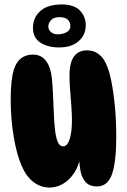

<svg xmlns="http://www.w3.org/2000/svg" viewBox="-20 -843 569 862"><path d="M415 -6Q383 -6 365.5 -24.5Q348 -43 342 -72.5Q336 -102 336 -135L341 -139Q333 -96 312 -65Q291 -34 262.5 -17.5Q234 -1 204 -1Q163 -1 130.5 -25.5Q98 -50 77 -99Q54 -152 41 -232.5Q28 -313 28 -398Q28 -439 31.5 -473Q35 -507 42 -530Q53 -565 75 -581.5Q97 -598 128 -598Q165 -598 186.5 -569.5Q208 -541 213 -491Q216 -460 218 -419Q220 -378 221.5 -338Q223 -298 226 -270Q230 -227 239 -206.5Q248 -186 263 -186Q282 -186 292.5 -217.5Q303 -249 303 -305Q303 -334 300 -371Q297 -408 294.5 -443Q292 -478 292 -501Q292 -563 312.5 -590Q333 -617 371 -617Q401 -617 422.5 -600.5Q444 -584 456 -557Q470 -528 480 -477.5Q490 -427 496 -363.5Q502 -300 502 -229Q502 -117 483 -61.5Q464 -6 415 -6ZM245 -630Q195 -630 161.5 -651.5Q128 -673 128 -718Q128 -764 161 -793.5Q194 -823 257 -823Q313 -823 339 -795.5Q365 -768 365 -730Q365 -686 333 -658Q301 -630 245 -630ZM239 -689Q262 -689 279 -698.5Q296 -708 296 -726Q296 -744 284 -755Q272 -766 247 -766Q222 -766 209.5 -753Q197 -740 197 -725Q197 -709 208.5 -699Q220 -689 239 -689Z"/></svg>

Font: DynaPuff Condensed SemiBold
Style: Regular
Weight: 600
Width: 3
Designer: Toshi Omagari, Jennifer Daniel
Foundry: Google Fonts
Version: Version 2.000